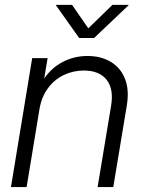

<svg xmlns="http://www.w3.org/2000/svg" viewBox="-20 -758 590 778"><path d="M140.1 -316.9 87.9 0H24.4L110.4 -522.5H172.9L152.3 -398.9L136.2 -400.9Q169.9 -468.8 221.7 -500Q273.4 -531.2 334 -531.2Q388.7 -531.2 428.5 -507.6Q468.3 -483.9 486.3 -439Q504.4 -394 493.7 -329.6L439 0H375.5L430.2 -329.6Q441.4 -398.4 411.6 -435.3Q381.8 -472.2 319.8 -472.2Q276.9 -472.2 239 -454.3Q201.2 -436.5 175 -401.6Q148.9 -366.7 140.1 -316.9ZM272 -738.3 337.9 -643.1 435.5 -738.3H501.5L501 -736.8L361.3 -604H300.8L206.5 -736.8V-738.3Z"/></svg>

Font: Inter 28pt Light
Style: Italic
Weight: 300
Italic angle: -9.3988°
Designer: Rasmus Andersson
Foundry: rsms
Version: Version 4.001;git-66647c0bb